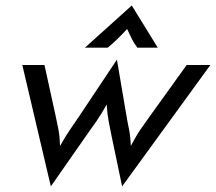

<svg xmlns="http://www.w3.org/2000/svg" viewBox="-20 -651 778 692"><path d="M163.2 20.8 60.4 -416.7H140.3L179.9 -236.1Q185.4 -210.4 190.3 -186.1Q195.1 -161.8 196.5 -125Q216.7 -161.1 234 -186.1Q251.4 -211.1 268.1 -236.1L401.4 -436.1L435.4 -236.1Q439.6 -210.4 444.8 -186.1Q450 -161.8 451.4 -125Q470.8 -161.8 487.8 -186.5Q504.9 -211.1 522.9 -236.1L652.8 -416.7H738.2L420.1 20.8L381.2 -165.3Q376.4 -190.3 371.5 -214.9Q366.7 -239.6 364.6 -274.3Q345.1 -239.6 328.1 -214.9Q311.1 -190.3 293.1 -165.3ZM286.1 -479.2 454.9 -631.2 548.6 -479.2H475Q463.9 -493.8 455.9 -509.4Q447.9 -525 438.2 -546.5Q418.1 -525 402.1 -509.4Q386.1 -493.8 368.1 -479.2Z"/></svg>

Font: Afacad
Style: Italic
Weight: 400
Italic angle: -14°
Designer: Kristian Moeller
Foundry: Dicotype
Version: Version 1.000